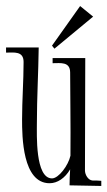

<svg xmlns="http://www.w3.org/2000/svg" viewBox="-27 -718 355 635"><path d="M203 -105 308 -103V-120C298 -121 289 -121 279 -121C264 -122 254 -141 254 -154L255 -526H147V-509C173 -509 205 -515 205 -478C205 -403 207 -311 206 -203C199 -171 167 -128 145 -128C89 -128 95 -274 95 -311C95 -394 100 -478 101 -561H-7V-544C19 -544 51 -550 51 -513C51 -450 46 -387 46 -323C46 -267 47 -112 137 -112C163 -112 188 -129 205 -158C204 -141 203 -123 203 -105ZM145 -567 153 -557 281 -663 238 -698Z"/></svg>

Font: Bigelow Rules
Style: Regular
Weight: 400
Designer: Astigmatic (AOETI)
Foundry: Astigmatic (AOETI)
Version: Version 1.000